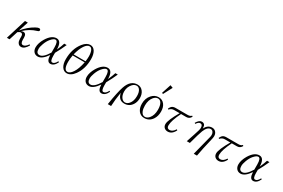

<svg xmlns="http://www.w3.org/2000/svg" viewBox="133 -2296 5750 3904"><g transform="rotate(30 3008.0 -344.5)"><path d="M262.7 -481.4 185.1 -251.5Q301.8 -395 441.9 -471.7Q493.7 -499.5 516.1 -499.5Q554.7 -499.5 554.7 -467.3Q554.7 -442.9 519 -432.6Q356.9 -386.2 229 -262.7Q258.8 -274.9 278.8 -274.9Q348.1 -274.9 348.1 -176.8V-130.9Q348.1 -34.7 405.8 -34.7Q457 -34.7 516.1 -117.7L533.7 -103Q467.8 16.1 385.7 16.1Q335.9 16.1 309.1 -28.8Q288.1 -63.5 288.1 -116.7V-168.9Q288.1 -237.8 240.7 -237.8Q215.3 -237.8 174.8 -207.5L109.9 -2H47.9L195.8 -481.4Z M1213.9 -99.1Q1160.2 16.1 1074.7 16.1Q990.2 16.1 985.8 -138.7Q879.4 16.1 778.8 16.1Q714.8 16.1 678.7 -31.7Q649.9 -71.8 649.9 -128.9Q649.9 -226.1 716.8 -339.8Q814 -499.5 930.7 -499.5Q1046.4 -499.5 1047.9 -302.7Q1100.6 -419.4 1117.7 -481.4H1174.8Q1118.7 -353 1047.9 -227.1V-154.8Q1047.9 -26.9 1096.7 -26.9Q1151.4 -26.9 1193.8 -112.8ZM983.9 -194.8V-313.5Q983.9 -463.9 924.8 -463.9Q882.3 -463.9 821.8 -393.1Q775.9 -337.9 745.6 -254.9Q717.8 -180.7 717.8 -129.9Q717.8 -26.9 794.9 -26.9Q880.9 -26.9 983.9 -194.8Z M1593.3 -725.6Q1664.6 -725.6 1707 -657.7Q1748 -589.4 1748 -478.5Q1748 -252.4 1636.2 -96.7Q1554.7 16.1 1457 16.1Q1389.2 16.1 1345.2 -48.8Q1302.2 -114.3 1302.2 -224.1Q1302.2 -470.2 1431.2 -630.4Q1508.3 -725.6 1593.3 -725.6ZM1672.4 -387.7Q1681.2 -458.5 1681.2 -503.4Q1681.2 -588.4 1658.2 -640.6Q1633.8 -693.4 1593.3 -693.4Q1535.6 -693.4 1483.4 -615.2Q1428.2 -534.7 1391.1 -387.7ZM1385.3 -359.9Q1370.1 -266.6 1370.1 -204.1Q1370.1 -16.1 1459 -16.1Q1517.1 -16.1 1574.2 -103Q1634.3 -194.3 1667.5 -359.9Z M2414.1 -99.1Q2360.4 16.1 2274.9 16.1Q2190.4 16.1 2186 -138.7Q2079.6 16.1 1979 16.1Q1915 16.1 1878.9 -31.7Q1850.1 -71.8 1850.1 -128.9Q1850.1 -226.1 1917 -339.8Q2014.2 -499.5 2130.9 -499.5Q2246.6 -499.5 2248 -302.7Q2300.8 -419.4 2317.9 -481.4H2375Q2318.8 -353 2248 -227.1V-154.8Q2248 -26.9 2296.9 -26.9Q2351.6 -26.9 2394 -112.8ZM2184.1 -194.8V-313.5Q2184.1 -463.9 2125 -463.9Q2082.5 -463.9 2022 -393.1Q1976.1 -337.9 1945.8 -254.9Q1918 -180.7 1918 -129.9Q1918 -26.9 1995.1 -26.9Q2081.1 -26.9 2184.1 -194.8Z M2499 140.6Q2546.9 -165.5 2594.2 -304.2Q2664.6 -507.3 2827.1 -507.3Q2907.7 -507.3 2957 -443.4Q3003.9 -382.8 3003.9 -291Q3003.9 -199.7 2961.9 -135.3Q2897.9 -35.2 2780.8 -35.2Q2644.5 -35.2 2612.8 -192.4Q2583 -14.6 2576.2 140.6ZM2824.2 -478.5Q2771 -478.5 2728 -432.6Q2658.2 -356 2658.2 -251Q2658.2 -159.7 2703.1 -104Q2738.3 -63 2781.2 -63Q2835 -63 2877 -114.3Q2932.1 -181.2 2932.1 -296.4Q2932.1 -390.6 2895 -439.5Q2865.2 -478.5 2824.2 -478.5Z M3411.6 -830.1 3476.6 -805.2 3367.7 -599.1 3339.8 -609.9ZM3326.7 -499.5Q3417 -499.5 3467.8 -429.7Q3513.7 -367.2 3513.7 -266.6Q3513.7 -164.1 3466.8 -89.8Q3399.4 16.1 3279.8 16.1Q3196.8 16.1 3145.5 -46.9Q3094.7 -111.3 3094.7 -215.8Q3094.7 -342.8 3168.9 -424.3Q3236.3 -499.5 3326.7 -499.5ZM3328.6 -470.7Q3276.4 -470.7 3232.4 -420.4Q3166.5 -344.2 3166.5 -212.9Q3166.5 -134.3 3187.5 -85Q3217.3 -11.7 3278.3 -11.7Q3330.6 -11.7 3374.5 -61.5Q3440.4 -138.2 3440.4 -269.5Q3440.4 -370.6 3406.2 -423.8Q3376 -470.7 3328.6 -470.7Z M3603.5 -391.6Q3623 -432.1 3640.6 -449.7Q3672.4 -481.4 3729.5 -481.4H4012.7Q4078.6 -481.4 4102.5 -514.6L4120.6 -499.5Q4085 -429.7 4011.7 -429.7H3889.6Q3783.2 -212.4 3783.2 -103Q3783.2 -30.8 3848.1 -30.8Q3916 -30.8 3971.7 -119.1L3989.7 -103Q3930.7 16.1 3831.5 16.1Q3785.6 16.1 3753.4 -9.8Q3716.3 -41 3716.3 -95.7Q3716.3 -186.5 3856.4 -429.7H3726.6Q3663.6 -429.7 3620.6 -377.9Z M4517.6 140.6 4634.8 -319.3Q4641.6 -344.7 4641.6 -371.6Q4641.6 -412.6 4622.6 -437.5Q4602.1 -468.3 4566.9 -468.3Q4488.8 -468.3 4436.5 -338.4Q4405.8 -260.7 4338.9 -9.8H4266.6L4285.6 -65.9Q4297.9 -101.1 4322.3 -176.3Q4339.8 -231.9 4347.7 -255.4Q4379.9 -346.7 4379.9 -381.3Q4379.9 -464.4 4323.7 -464.4Q4282.7 -464.4 4238.8 -399.4L4219.7 -414.6Q4275.4 -507.3 4335 -507.3Q4418.9 -507.3 4418.9 -409.7Q4418.9 -401.4 4418 -394.5Q4478 -507.3 4578.6 -507.3Q4633.8 -507.3 4666.5 -468.3Q4698.7 -431.6 4698.7 -373.5Q4698.7 -342.3 4682.6 -278.3Q4621.6 -25.9 4592.8 140.6Z M4794.9 -391.6Q4814.5 -432.1 4832 -449.7Q4863.8 -481.4 4920.9 -481.4H5204.1Q5270 -481.4 5293.9 -514.6L5312 -499.5Q5276.4 -429.7 5203.1 -429.7H5081.1Q4974.6 -212.4 4974.6 -103Q4974.6 -30.8 5039.6 -30.8Q5107.4 -30.8 5163.1 -119.1L5181.2 -103Q5122.1 16.1 5022.9 16.1Q4977.1 16.1 4944.8 -9.8Q4907.7 -41 4907.7 -95.7Q4907.7 -186.5 5047.9 -429.7H4918Q4855 -429.7 4812 -377.9Z M5975.1 -99.1Q5921.4 16.1 5835.9 16.1Q5751.5 16.1 5747.1 -138.7Q5640.6 16.1 5540 16.1Q5476.1 16.1 5439.9 -31.7Q5411.1 -71.8 5411.1 -128.9Q5411.1 -226.1 5478 -339.8Q5575.2 -499.5 5691.9 -499.5Q5807.6 -499.5 5809.1 -302.7Q5861.8 -419.4 5878.9 -481.4H5936Q5879.9 -353 5809.1 -227.1V-154.8Q5809.1 -26.9 5857.9 -26.9Q5912.6 -26.9 5955.1 -112.8ZM5745.1 -194.8V-313.5Q5745.1 -463.9 5686 -463.9Q5643.6 -463.9 5583 -393.1Q5537.1 -337.9 5506.8 -254.9Q5479 -180.7 5479 -129.9Q5479 -26.9 5556.2 -26.9Q5642.1 -26.9 5745.1 -194.8Z"/></g></svg>

Font: I.MingCP
Style: Regular
Weight: 400
Designer: I.Font Project
Version: Version 8.000; Sep 06, 2022